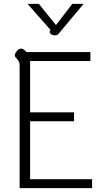

<svg xmlns="http://www.w3.org/2000/svg" viewBox="-20 -968 549 988"><path d="M81 -631Q81 -644 77 -651.5Q73 -659 65 -668Q59 -674 57 -678Q55 -682 56 -687Q59 -697 68.5 -707.5Q78 -718 91 -718Q95 -718 103 -712.5Q111 -707 116 -700H445V-654H135V-390H361V-344H135V-46H454V0H81ZM237 -809 240 -814 122 -948H180L268 -839L352 -948H410L288 -802Q280 -792 275.5 -789Q271 -786 263 -786Q248 -786 240.5 -794Q233 -802 237 -809Z"/></svg>

Font: Niramit ExtraLight
Style: Regular
Weight: 200
Designer: Katatrad Aksorn Co.,Ltd.
Foundry: Cadson Demak Co.,Ltd.
Version: Version 1.000; ttfautohint (v1.6)